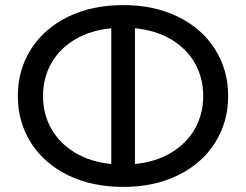

<svg xmlns="http://www.w3.org/2000/svg" viewBox="-20 -727 967 754"><path d="M876 -350Q876 -248 824.5 -166.5Q773 -85 679.5 -39Q586 7 464 7Q341 7 247 -39Q153 -85 101.5 -166.5Q50 -248 50 -350Q50 -452 101.5 -533.5Q153 -615 247 -661Q341 -707 464 -707Q586 -707 679.5 -661Q773 -615 824.5 -533.5Q876 -452 876 -350ZM778 -350Q778 -421 745.5 -478.5Q713 -536 652.5 -572Q592 -608 510 -616V-83Q592 -91 652.5 -127.5Q713 -164 745.5 -221.5Q778 -279 778 -350ZM417 -83V-616Q335 -608 274.5 -572Q214 -536 181.5 -478.5Q149 -421 149 -350Q149 -279 181.5 -221.5Q214 -164 274.5 -127.5Q335 -91 417 -83Z"/></svg>

Font: Montserrat Alternates Medium
Style: Regular
Weight: 500
Designer: Julieta Ulanovsky
Foundry: Julieta Ulanovsky
Version: Version 7.200